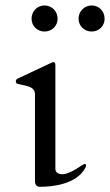

<svg xmlns="http://www.w3.org/2000/svg" viewBox="-20 -684 410 716"><path d="M296.9 -55.7C300.3 -61 300.8 -64.5 300.8 -66.4C300.8 -68.4 300.8 -72.8 295.9 -72.8C288.6 -72.8 244.6 -34.2 212.4 -34.2C200.2 -34.2 186.5 -39.1 186.5 -54.7V-440.9C186.5 -449.2 183.6 -452.6 178.2 -452.6C176.8 -452.6 173.3 -450.7 170.9 -449.7L46.4 -391.1C40.5 -388.2 39.1 -384.8 39.1 -381.3C39.1 -374 41.5 -373 45.4 -371.6C72.3 -363.3 110.4 -364.3 110.4 -332.5V-7.3C110.4 7.8 121.1 12.7 127.4 12.7C179.2 12.7 263.7 2.4 296.9 -55.7ZM321.8 -566.4C349.6 -566.4 370.1 -587.4 370.1 -614.3C370.1 -641.6 349.6 -663.6 321.8 -663.6C294.4 -663.6 272.9 -641.6 272.9 -614.3C272.9 -587.4 294.4 -566.4 321.8 -566.4ZM146 -566.4C173.8 -566.4 194.8 -587.4 194.8 -614.3C194.8 -641.6 173.8 -663.6 146 -663.6C118.7 -663.6 97.7 -641.6 97.7 -614.3C97.7 -587.4 118.7 -566.4 146 -566.4Z"/></svg>

Font: Cardo
Style: Italic
Weight: 400
Designer: David J. Perry
Foundry: David J. Perry
Version: Version 0.99